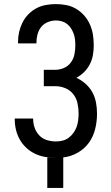

<svg xmlns="http://www.w3.org/2000/svg" viewBox="-20 -763 540 938"><path d="M211 155V6Q221 7 230 7.5Q239 8 249 8H251Q225 8 199.5 3.5Q174 -1 151 -12Q128 -23 108.5 -41Q89 -59 76.5 -81.5Q64 -104 58 -129Q52 -154 52 -180V-184H142V-181Q142 -159 149.5 -138Q157 -117 172.5 -101Q188 -85 209.5 -78.5Q231 -72 253 -72Q270 -72 286 -76Q302 -80 315.5 -90Q329 -100 339 -114Q349 -128 354.5 -143.5Q360 -159 362 -176Q364 -193 364 -209Q364 -234 358.5 -259Q353 -284 337.5 -303.5Q322 -323 298.5 -332.5Q275 -342 250 -342H194V-422H250Q272 -422 292.5 -431Q313 -440 326 -457.5Q339 -475 343.5 -497Q348 -519 348 -540Q348 -555 346.5 -569.5Q345 -584 340 -598Q335 -612 327 -624.5Q319 -637 307.5 -646Q296 -655 282 -659Q268 -663 253 -663Q233 -663 213.5 -655Q194 -647 181.5 -631.5Q169 -616 163.5 -596Q158 -576 158 -555V-551H68V-558Q68 -583 73.5 -607Q79 -631 90 -653Q101 -675 118.5 -693Q136 -711 157.5 -722.5Q179 -734 203.5 -738.5Q228 -743 253 -743Q279 -743 304.5 -738Q330 -733 352.5 -719.5Q375 -706 392 -686.5Q409 -667 419.5 -643Q430 -619 434 -593.5Q438 -568 438 -542Q438 -518 434 -494.5Q430 -471 419 -449.5Q408 -428 391 -411Q374 -394 353 -383Q377 -372 397.5 -354Q418 -336 431 -312.5Q444 -289 449 -262Q454 -235 454 -208Q454 -170 445 -133Q436 -96 414.5 -66Q393 -36 359.5 -17Q326 2 289 6V155Z"/></svg>

Font: Iosevka Custom Medium
Style: Regular
Weight: 500
Monospace: yes
Designer: Belleve Invis
Foundry: Belleve Invis
Version: Version 32.5.0; ttfautohint (v1.8.4)